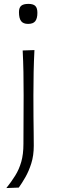

<svg xmlns="http://www.w3.org/2000/svg" viewBox="-20 -768 291 988"><path d="M12.7 199.7Q38.6 167.5 58.3 135.7Q78.1 104 89.4 64.9Q100.6 25.9 100.6 -27.8L101.6 -277.3Q101.6 -342.3 100.6 -396.7Q99.6 -451.2 96.7 -508.3L157.2 -510.3Q154.3 -452.6 153.1 -397.7Q151.9 -342.8 151.9 -277.3Q151.9 -211.4 152.3 -165Q152.8 -118.7 153.3 -84.2Q153.8 -49.8 153.8 -18.1Q153.8 32.2 141.1 72.5Q128.4 112.8 110.6 143.8Q92.8 174.8 76.7 197.3ZM124.5 -645Q99.6 -645 88.6 -659.4Q77.6 -673.8 77.6 -705.6Q77.6 -728.5 89.1 -738.3Q100.6 -748 126 -748Q150.9 -748 161.6 -737.5Q172.4 -727.1 172.4 -702.1Q172.4 -672.9 161.4 -658.9Q150.4 -645 124.5 -645Z"/></svg>

Font: Pinar-FD Light
Style: Regular
Weight: 300
Designer: Amin Abedi
Version: Version 2.000